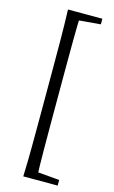

<svg xmlns="http://www.w3.org/2000/svg" viewBox="-142 -831 627 1057"><g transform="rotate(15 172.0 -302.5)"><path d="M107 173Q110 89 110.5 2Q111 -85 111 -172V-433Q111 -519 110.5 -605.5Q110 -692 107 -778H182Q179 -694 178.5 -607Q178 -520 178 -433V-172Q178 -86 178.5 0.5Q179 87 182 173ZM144 173V129H163L303 141V173ZM144 -734V-778H303V-746L163 -734Z"/></g></svg>

Font: Noto Serif TC ExtraLight
Style: Regular
Weight: 400
Version: Version 2.002-H1;hotconv 1.1.0;makeotfexe 2.6.0